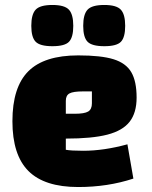

<svg xmlns="http://www.w3.org/2000/svg" viewBox="-20 -738 610 773"><path d="M30 0ZM493 -157 517 -19Q414 15 295 15Q159 15 94.5 -49.5Q30 -114 30 -250Q30 -387 94 -451Q158 -515 295 -515Q387 -515 437 -499.5Q487 -484 508.5 -447.5Q530 -411 530 -345Q530 -284 502 -248Q474 -212 412.5 -196Q351 -180 245 -180V-135Q266 -131 315 -131Q398 -131 493 -157ZM245 -332V-280H281Q320 -280 335 -289Q350 -298 350 -322V-370H314Q275 -370 260 -362Q245 -354 245 -332ZM106 -634Q106 -680 123.5 -699Q141 -718 191 -718Q240 -718 257.5 -699Q275 -680 275 -634Q275 -588 258 -570Q241 -552 191 -552Q141 -552 123.5 -570Q106 -588 106 -634ZM315 -634Q315 -680 332.5 -699Q350 -718 400 -718Q449 -718 466.5 -699Q484 -680 484 -634Q484 -588 467 -570Q450 -552 400 -552Q350 -552 332.5 -570Q315 -588 315 -634Z"/></svg>

Font: Changa Black
Style: Regular
Weight: 900
Designer: Eduardo Rodriguez Tunni
Foundry: Eduardo Rodriguez Tunni
Version: Version 2.001; ttfautohint (v1.5.10-5e6f)